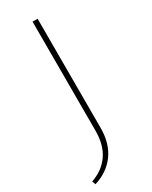

<svg xmlns="http://www.w3.org/2000/svg" viewBox="-220 -707 755 953"><g transform="rotate(-30 157.5 -230.5)"><path d="M155 -658H184V-33Q184 57 141 115.5Q98 174 22 197L15 177Q82 154 118.5 101.5Q155 49 155 -33Z"/></g></svg>

Font: Ysabeau SC Extralight
Style: Regular
Weight: 200
Designer: Christian Thalmann (Catharsis Fonts)
Version: Version 0.003